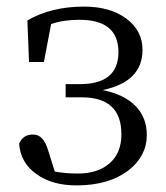

<svg xmlns="http://www.w3.org/2000/svg" viewBox="-20 -548 502 582"><path d="M212 14Q138 14 91 -20Q42 -54 38 -113Q51 -142 83 -140Q112 -139 126 -92L146 -28Q178 -22 216 -22Q276 -22 311 -52Q348 -83 348 -141Q348 -253 228 -253H179V-293H222Q339 -293 339 -390Q339 -488 221 -488Q171 -488 135 -475L113 -360H68L63 -486Q135 -528 235 -528Q314 -528 363 -491.5Q412 -455 412 -397Q412 -300 291 -275Q356 -262 390.5 -227Q425 -192 425 -139Q425 -75 370 -32Q310 14 212 14Z"/></svg>

Font: GenRyuMin TW R
Style: Regular
Weight: 400
Version: Version 1.501;PS 1;hotconv 16.6.51;makeotf.lib2.5.65220